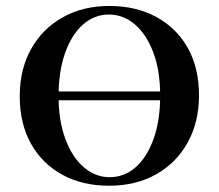

<svg xmlns="http://www.w3.org/2000/svg" viewBox="-20 -602 722 634"><path d="M104.8 -271V-300H577.4V-271ZM340.3 11.3Q251.6 11.3 185.1 -25.4Q118.5 -62.1 81.9 -128.2Q45.2 -194.4 45.2 -283.9Q45.2 -372.6 82.3 -439.5Q119.4 -506.5 186.3 -544.4Q253.2 -582.3 341.1 -582.3Q429.8 -582.3 496.8 -545.6Q563.7 -508.9 600.4 -443.1Q637.1 -377.4 637.1 -287.1Q637.1 -199.2 600 -131.9Q562.9 -64.5 496 -26.6Q429 11.3 340.3 11.3ZM341.9 -16.9Q391.1 -16.9 428.6 -50.4Q466.1 -83.9 487.5 -144.4Q508.9 -204.8 508.9 -286.3Q508.9 -368.5 486.3 -428.6Q463.7 -488.7 425.4 -521.4Q387.1 -554 339.5 -554Q291.1 -554 253.6 -520.6Q216.1 -487.1 194.8 -426.6Q173.4 -366.1 173.4 -284.7Q173.4 -203.2 196 -142.7Q218.5 -82.3 256.9 -49.6Q295.2 -16.9 341.9 -16.9Z"/></svg>

Font: Playfair 5pt SemiExpanded Light
Style: Bold
Weight: 700
Version: Version 2.203